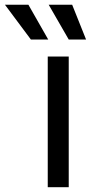

<svg xmlns="http://www.w3.org/2000/svg" viewBox="-123 -775 379 795"><path d="M74.7 0V-541H161.6V0ZM161.6 -611.3 78.6 -755.4H175.8L233.4 -611.3ZM4.9 -611.3 -102.5 -755.4H-5.4L76.7 -611.3Z"/></svg>

Font: Inter 17pt
Style: Regular
Weight: 400
Version: Version 4.001;git-66647c0bb